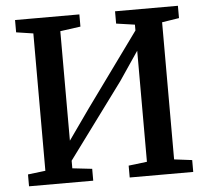

<svg xmlns="http://www.w3.org/2000/svg" viewBox="-52 -799 927 855"><g transform="rotate(-5 411.0 -371.5)"><path d="M43.5 0V-53L122 -62.5V-676.5L46 -688V-743H333.5V-688.5L242.5 -676V-186.5L337.5 -321L576 -650V-676L493 -688V-743H774V-688L697.5 -676V-63L777.5 -53V0H493.5V-53L576 -63V-559.5L489 -431L242.5 -97V-63L330.5 -53V0Z"/></g></svg>

Font: Merriweather 20pt SemiBold
Style: Regular
Weight: 600
Version: Version 2.100